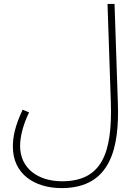

<svg xmlns="http://www.w3.org/2000/svg" viewBox="-20 -734 706 984"><path d="M46 18C46 158 157 230 296 230C552 230 592 16 584 -208L567 -714H531L548 -212C557 54 500 195 298 195C175 195 83 129 83 14C83 -35 99 -96 129 -158L96 -172C56 -86 46 -32 46 18Z"/></svg>

Font: Noto Sans Arabic ExtLt
Style: Regular
Weight: 200
Designer: Monotype Design Team, Nadine Chahine, Nizar Qandah and Khaled Hosny
Foundry: Monotype Imaging Inc.
Version: Version 2.012